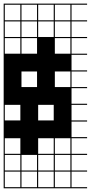

<svg xmlns="http://www.w3.org/2000/svg" viewBox="-20 -747 495 1046"><path d="M454.5 278.8H0V-727.3H454.5V-721.2H369.7V-636.4H454.5V-630.3H369.7V-545.5H454.5V-539.4H369.7V-454.5H454.5V-448.5H369.7V-363.6H454.5V-357.6H369.7V-272.7H454.5V-266.7H369.7V-181.8H454.5V-175.8H369.7V-90.9H454.5V-84.8H369.7V0H454.5V6.1H369.7V90.9H454.5V97H369.7V181.8H454.5V187.9H369.7V272.7H454.5ZM90.9 -636.4V-721.2H6.1V-636.4ZM278.8 -636.4H363.6V-721.2H278.8ZM187.9 -636.4H272.7V-721.2H187.9ZM97 -636.4H181.8V-721.2H97ZM278.8 -545.5H363.6V-630.3H278.8ZM187.9 -545.5H272.7V-630.3H187.9ZM97 -545.5H181.8V-630.3H97ZM6.1 -545.5H90.9V-630.3H6.1ZM278.8 -454.5H363.6V-539.4H278.8ZM6.1 -454.5H90.9V-539.4H6.1ZM97 -454.5H181.8V-539.4H97ZM278.8 -272.7H363.6V-357.6H278.8ZM97 -272.7H181.8V-357.6H97ZM6.1 -90.9H90.9V-175.8H6.1ZM187.9 -90.9H272.7V-175.8H187.9ZM278.8 90.9H363.6V6.1H278.8ZM6.1 90.9H90.9V6.1H6.1ZM187.9 90.9H272.7V6.1H187.9ZM97 181.8H181.8V97H97ZM6.1 181.8H90.9V97H6.1ZM278.8 181.8H363.6V97H278.8ZM187.9 181.8H272.7V97H187.9ZM90.9 272.7V187.9H6.1V272.7ZM181.8 272.7V187.9H97V272.7ZM272.7 272.7V187.9H187.9V272.7ZM363.6 272.7V187.9H278.8V272.7Z"/></svg>

Font: Micro 5 Charted
Style: Regular
Weight: 400
Designer: Sarah Cadigan-Fried
Version: Version 1.000; ttfautohint (v1.8.4.7-5d5b)